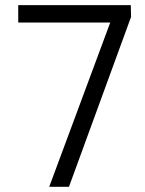

<svg xmlns="http://www.w3.org/2000/svg" viewBox="-20 -720 558 740"><path d="M404.9 -633.2H50.3V-700.2H484.1L485.1 -654.8L245.8 0H169.7Z"/></svg>

Font: DavidDev Light
Style: Regular
Weight: 300
Designer: David.dev
Foundry: David.dev
Version: Version 1.001;FEAKit 1.0